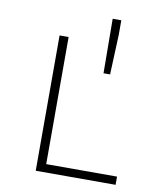

<svg xmlns="http://www.w3.org/2000/svg" viewBox="-87 -851 773 921"><g transform="rotate(10 300.0 -391.0)"><path d="M150 0V-659H194V-40H539V0ZM389 -517 387 -782H429V-711L421 -517Z"/></g></svg>

Font: Source Code Pro ExtraLight Light
Style: Regular
Weight: 300
Monospace: yes
Version: Version 1.018;hotconv 1.0.116;makeotfexe 2.5.65601